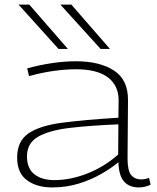

<svg xmlns="http://www.w3.org/2000/svg" viewBox="-20 -810 689 840"><path d="M55 -121Q55 -192 104 -226Q153 -260 251.5 -273Q350 -286 498 -295L499 -371Q499 -436 452 -471.5Q405 -507 312 -507Q269 -507 217 -500Q165 -493 107 -477L99 -511Q154 -526 208.5 -534Q263 -542 312 -542Q416 -542 478.5 -501.5Q541 -461 540 -371L538 -116Q538 -63 554 -44Q570 -25 598 -25Q615 -25 632 -32L639 -2Q614 10 587 10Q546 10 523 -15.5Q500 -41 498 -100Q465 -73 421 -48Q377 -23 323.5 -6.5Q270 10 208 10Q141 10 98 -21.5Q55 -53 55 -121ZM98 -126Q98 -73 130.5 -47.5Q163 -22 218 -22Q288 -22 362 -51Q436 -80 497 -134L498 -266Q376 -261 286 -250.5Q196 -240 147 -212Q98 -184 98 -126ZM236 -596 61 -790H108L277 -596ZM420 -596 244 -790H292L461 -596Z"/></svg>

Font: Georama Extended ExtraLight
Style: Regular
Weight: 200
Width: 7
Designer: Jean-Baptiste Levee
Foundry: Production Type
Version: Version 1.000